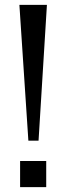

<svg xmlns="http://www.w3.org/2000/svg" viewBox="-20 -773 274 793"><path d="M97.2 -191.9 60.1 -752.9H173.8L139.2 -191.9ZM63 0V-107.9H170.9V0Z"/></svg>

Font: Standard
Style: Regular
Weight: 400
Designer: Bryce Wilner
Version: Version 2.000;PS 2.0;hotconv 16.6.51;makeotf.lib2.5.65220 DE